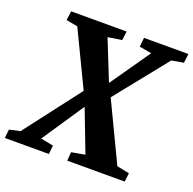

<svg xmlns="http://www.w3.org/2000/svg" viewBox="-162 -875 1014 1007"><g transform="rotate(20 345.0 -371.5)"><path d="M-32.5 0 -27 -48.5 33 -62 271 -372.5 381 -456 537 -680 469 -692 474 -743H722L715.5 -692L649 -680.5L415 -388.5L304.5 -296L148 -62.5L218.5 -48.5L213.5 0ZM316 0 319.5 -48.5 395 -62 305.5 -295.5 272.5 -372 124.5 -680 60.5 -692 67.5 -743H377L370.5 -693L293 -681L383 -456L417 -389L573 -62.5L642.5 -48.5L636.5 0Z"/></g></svg>

Font: Merriweather 20pt ExtraBold
Style: Italic
Weight: 800
Italic angle: -7.8°
Version: Version 2.101